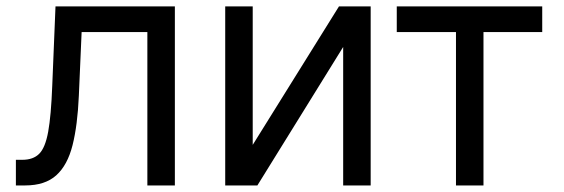

<svg xmlns="http://www.w3.org/2000/svg" viewBox="-20 -565 1718 585"><path d="M28.4 0V-78.1H48.3Q81 -78.1 99.4 -96.4Q117.9 -114.7 126.8 -163.5Q135.7 -212.4 139.2 -304L149.1 -545.5H512.8V0H429V-467.3H228.7L220.2 -272.7Q216.3 -183.2 201 -122.5Q185.7 -61.8 151.5 -30.9Q117.2 0 56.8 0Z M750 -123.6 1012.8 -545.5H1109.4V0H1025.6V-421.9L764.2 0H666.2V-545.5H750Z M1188.9 -467.3V-545.5H1632.1V-467.3H1453.1V0H1369.3V-467.3Z"/></svg>

Font: Inter Zeller
Style: Regular
Weight: 400
Designer: Rasmus Andersson; Joe Bland
Foundry: zeller
Version: Version 3.015;git-dec3a8cb1